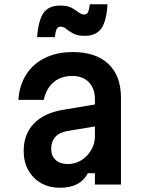

<svg xmlns="http://www.w3.org/2000/svg" viewBox="-20 -865 690 900"><path d="M435 -377V-274L297 -251Q259 -245 239.5 -223.5Q220 -202 220 -167Q220 -134 241 -115Q262 -96 298 -96Q332 -96 360.5 -113.5Q389 -131 407 -161Q425 -191 425 -227V-400Q425 -450 396.5 -479.5Q368 -509 319 -509Q284 -509 256.5 -496Q229 -483 211 -458Q193 -433 185 -397H66Q71 -466 103.5 -516.5Q136 -567 192 -594Q248 -621 321 -621Q429 -621 488 -565.5Q547 -510 547 -407V0H425V-53H392Q374 -19 342 -2Q310 15 261 15Q210 15 172 -7Q134 -29 112.5 -67.5Q91 -106 91 -157Q91 -236 138.5 -285.5Q186 -335 274 -350ZM154 -691Q160 -771 184.5 -805Q209 -839 262 -839Q296 -839 315.5 -828.5Q335 -818 348 -807.5Q361 -797 375 -797Q387 -797 392.5 -808Q398 -819 401 -845H484Q479 -765 454.5 -731Q430 -697 377 -697Q343 -697 323 -708Q303 -719 290.5 -729.5Q278 -740 263 -740Q252 -740 246 -729Q240 -718 237 -691Z"/></svg>

Font: Martian Mono SemiCondensed Medium
Style: Regular
Weight: 500
Width: 4
Designer: Roman Shamin
Foundry: Evil Martians
Version: Version 1.000